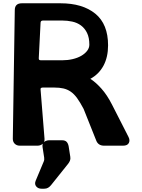

<svg xmlns="http://www.w3.org/2000/svg" viewBox="-20 -880 867 1169"><path d="M530 -400Q562 -380 597 -341Q632 -302 662 -243L762 -47Q773 -26 764.5 -9.5Q756 7 729 7H614Q578 7 566 -24L489 -217Q468 -257 449.5 -282.5Q431 -308 410.5 -322Q390 -336 366 -341.5Q342 -347 310 -347H241Q225 -347 227 -335L251 -36Q253 -16 240 -4.5Q227 7 208 7H101Q82 7 70 -4.5Q58 -16 58 -35L70 -818Q70 -860 113 -860H348Q483 -860 560.5 -796.5Q638 -733 638 -604Q638 -532 610 -480Q582 -428 530 -400ZM291 247Q283 257 273 263Q263 269 249 269H233Q212 269 200.5 255Q189 241 197 221L246 104Q251 93 249 80L239 15Q236 -7 249.5 -16.5Q263 -26 280 -26H357Q377 -26 386 -16Q395 -6 398 11L408 75Q410 88 406 98Q402 108 395 117ZM242 -755Q227 -755 227 -741L216 -525Q216 -519 218.5 -516Q221 -513 230 -513H359Q392 -513 422 -520Q452 -527 474.5 -540Q497 -553 510.5 -570.5Q524 -588 524 -608Q524 -651 510 -679.5Q496 -708 473 -725Q450 -742 420 -748.5Q390 -755 359 -755Z"/></svg>

Font: OpenDyslexic3
Style: Bold
Weight: 700
Designer: Abelardo Gonzalez
Version: Version 1.000;PS 001.001;hotconv 1.0.56